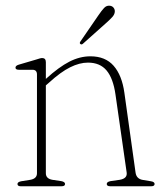

<svg xmlns="http://www.w3.org/2000/svg" viewBox="-20 -650 564 670"><path d="M140 -433V-374.5L141.5 -376Q185.5 -416 222 -434.8Q258.5 -453.5 295.5 -453.5Q347.5 -453.5 376.5 -420.5Q405.5 -387.5 414 -326.5L453 -48Q456 -25.5 479 -22L506.5 -17.5Q519.5 -15.5 519.5 -8Q519.5 0 507.5 0H365Q352.5 0 352.5 -8Q352.5 -15.5 366 -18L397.5 -22.5Q425 -27 422 -48L383 -320Q375 -376.5 352 -404Q329 -431.5 287 -431.5Q257.5 -431.5 224.8 -415.2Q192 -399 151.5 -362L140 -352V-45.5Q140 -26.5 163 -22.5L193.5 -18Q207 -15.5 207 -8Q207 0 194.5 0H52.5Q41 0 41 -8Q41 -15 54 -17.5L85.5 -22.5Q109 -26.5 109 -45.5V-390Q109 -406.5 93.5 -406.5H46Q34 -406.5 34 -414Q34 -421 46 -424.5L105.5 -442Q113 -444.5 118.5 -446Q124 -447.5 127 -447.5Q140 -447.5 140 -433ZM323 -596Q334.5 -613 343.2 -622.2Q352 -631.5 363.5 -630Q372 -629 376.8 -622.5Q381.5 -616 380.5 -608Q379.5 -599 371.8 -590.5Q364 -582 353.5 -572.5L269.5 -497.5Q264.5 -493 260.5 -496.5Q256 -499.5 261.5 -506.5Z"/></svg>

Font: Fraunces 72pt S050 Thin
Style: Regular
Weight: 100
Version: Version 1.000; ttfautohint (v1.8.3)